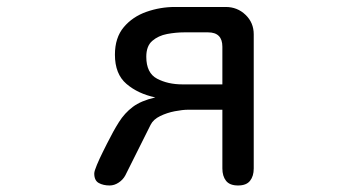

<svg xmlns="http://www.w3.org/2000/svg" viewBox="-20 -539 1040 562"><path d="M300.8 3.9Q282.2 3.9 269 -3.4Q255.9 -10.7 255.9 -31.2Q255.9 -38.1 263.7 -56.6Q271.5 -75.2 280.8 -93.8Q290 -112.3 293 -118.2Q311.5 -155.3 328.1 -181.6Q344.7 -208 368.7 -226.1Q392.6 -244.1 434.6 -253.9Q383.8 -264.6 350.1 -293.5Q316.4 -322.3 316.4 -378.9Q316.4 -428.7 342.3 -459.5Q368.2 -490.2 408.7 -504.4Q449.2 -518.6 492.2 -518.6H640.6Q674.8 -518.6 698.7 -495.6Q722.7 -472.7 722.7 -438.5V-45.9Q722.7 -23.4 711.9 -9.8Q701.2 3.9 676.8 3.9Q652.3 3.9 641.6 -9.8Q630.9 -23.4 630.9 -45.9V-217.8H530.3Q514.6 -217.8 491.7 -213.4Q468.8 -209 448.7 -199.2Q428.7 -189.5 420.9 -173.8L346.7 -25.4Q339.8 -12.7 327.1 -4.4Q314.5 3.9 300.8 3.9ZM513.7 -292H630.9V-402.3Q630.9 -444.3 588.9 -444.3H519.5Q495.1 -444.3 469.2 -439.5Q443.4 -434.6 425.8 -419.4Q408.2 -404.3 408.2 -373Q408.2 -325.2 439.9 -308.6Q471.7 -292 513.7 -292Z"/></svg>

Font: Kosugi Maru
Style: Regular
Weight: 400
Designer: MOTOYA
Version: Version 4.002